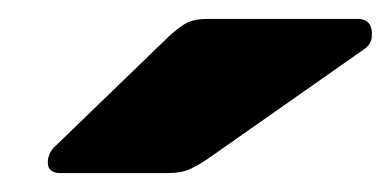

<svg xmlns="http://www.w3.org/2000/svg" viewBox="-20 -778 414 203"><path d="M44 -595Q28 -595 31 -611Q33 -619 39 -624L158 -739Q171 -751 179 -754.5Q187 -758 199 -758H358Q375 -758 373 -738Q372 -731 365 -726L201 -611Q191 -604 181.5 -599.5Q172 -595 157 -595Z"/></svg>

Font: Rubik ExtraBold
Style: Italic
Weight: 800
Italic angle: -12°
Designer: Hubert and Fischer
Foundry: Hubert and Fischer
Version: Version 2.300;gftools[0.9.30]